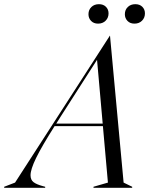

<svg xmlns="http://www.w3.org/2000/svg" viewBox="-101 -898 715 918"><path d="M424 -727H425L490 -25L531 -5V0H346V-5L415 -25L391 -295H160Q98 -197 71.5 -142.5Q45 -88 45 -60Q45 -38 59.5 -27Q74 -16 104 -8L115 -5V0H-81V-5L-29 -25ZM390 -307 363 -612 188 -339 168 -307ZM496 -830Q496 -851 510 -864.5Q524 -878 546 -878Q567 -878 579.5 -865.5Q592 -853 592 -834Q592 -813 578 -799Q564 -785 542 -785Q521 -785 508.5 -798Q496 -811 496 -830ZM372 -878Q393 -878 405.5 -865.5Q418 -853 418 -834Q418 -813 404 -799Q390 -785 368 -785Q347 -785 334.5 -798Q322 -811 322 -830Q322 -851 336 -864.5Q350 -878 372 -878Z"/></svg>

Font: Nyght Serif Light Italic
Style: Regular
Weight: 300
Italic angle: -16°
Designer: Maksym Kobuzan
Version: Version 0.410